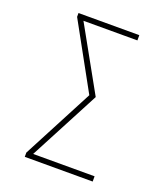

<svg xmlns="http://www.w3.org/2000/svg" viewBox="-133 -804 765 893"><g transform="rotate(20 250.0 -357.0)"><path d="M431 0V-26H127L310 -374L135 -688H402V-714H101V-695L279 -372L95 -21V0Z"/></g></svg>

Font: Noto Sans Mono UI Condensed Thin
Style: Regular
Weight: 250
Width: 3
Designer: Monotype Design team
Foundry: Monotype Imaging Inc.
Version: 1.000